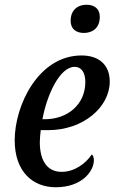

<svg xmlns="http://www.w3.org/2000/svg" viewBox="-20 -780 483 810"><path d="M334 -641C367 -641 401 -659 401 -709C401 -745 376 -760 345 -760C307 -760 278 -737 278 -692C278 -657 302 -641 334 -641ZM215 10C326 10 376 -58 376 -104C376 -115 373 -125 367 -128C343 -92 296 -55 240 -55C180 -55 148 -101 148 -180C148 -196 150 -216 152 -231H184C331 -231 443 -328 443 -436C443 -505 399 -546 324 -546C143 -546 42 -337 42 -188C42 -55 119 10 215 10ZM169 -277H159C178 -380 232 -498 295 -498C323 -498 340 -475 340 -434C340 -340 266 -277 169 -277Z"/></svg>

Font: Noto Serif Condensed Medium
Style: Italic
Weight: 500
Width: 3
Italic angle: -12°
Designer: Monotype Design Team
Foundry: Monotype Imaging Inc.
Version: Version 2.013